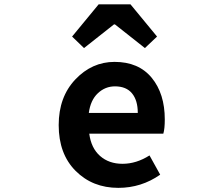

<svg xmlns="http://www.w3.org/2000/svg" viewBox="-20 -863 1040 896"><path d="M532.2 13.7Q412.1 13.7 333 -65.4Q253.9 -144.5 253.9 -279.3Q253.9 -410.2 331.5 -492.2Q409.2 -574.2 514.6 -574.2Q627 -574.2 688 -500Q749 -425.8 749 -305.7Q749 -261.7 742.2 -239.3H396.5Q405.3 -171.9 446.8 -135.3Q488.3 -98.6 551.8 -98.6Q616.2 -98.6 677.7 -137.7L727.5 -47.9Q639.6 13.7 532.2 13.7ZM394.5 -335.9H623Q623 -394.5 596.2 -427.2Q569.3 -460 516.6 -460Q470.7 -460 436.5 -427.7Q402.3 -395.5 394.5 -335.9ZM316.4 -692.4 440.4 -842.8H588.9L712.9 -692.4L656.2 -638.7L516.6 -749H511.7L372.1 -638.7Z"/></svg>

Font: GenEi Gothic M Regular
Style: Bold
Weight: 700
Designer: o_tamon (Modified); [Source Han Sans]
Ryoko NISHIZUKA  (kana & ideographs); Paul D. Hunt (Latin, Greek & Cyrillic); Wenl
Version: Version 1.1a;Original Version 1.004